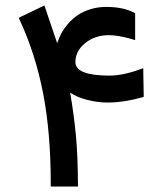

<svg xmlns="http://www.w3.org/2000/svg" viewBox="-20 -680 588 700"><path d="M165 -11.2Q165 -196.3 137.2 -339.6Q109.4 -482.9 52.2 -606.4L48.3 -614.7L56.6 -619.1L131.8 -655.3L142.1 -660.2L145.5 -649.4L188.5 -522.5Q194.3 -540.5 203.6 -558.1Q212.9 -575.7 228.3 -593.5Q243.7 -611.3 262.9 -624.5Q282.2 -637.7 309.1 -646.2Q335.9 -654.8 366.7 -654.8Q427.2 -654.8 467.3 -634.8L472.7 -631.8V-626V-546.9V-533.7L460 -537.6Q411.1 -551.8 377 -551.8Q326.2 -551.8 290.5 -522.7Q254.9 -493.7 254.9 -453.6Q254.9 -404.8 377.4 -404.3Q427.7 -404.3 489.3 -426.8L502.4 -431.2V-417.5L503.9 -334V-326.7L496.6 -324.7Q430.7 -306.2 373 -306.2Q335.4 -306.2 298.3 -315.7Q261.2 -325.2 235.8 -342.3Q250 -258.8 256.8 -185.5Q263.7 -112.3 264.2 -9.8V0H254.4H174.8H165V-9.8Z"/></svg>

Font: Samim WOL
Style: Medium-WOL
Weight: 500
Foundry: DejaVu fonts team - Redesigned by Saber Rastikerdar
Version: Version 4.0.0